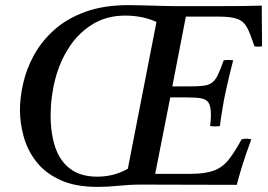

<svg xmlns="http://www.w3.org/2000/svg" viewBox="-20 -723 1047 751"><path d="M906 0Q809 0 714.5 -0.5Q620 -1 525 -1Q490 -1 446 3.5Q402 8 361 8Q274 8 215.5 -19Q157 -46 122.5 -90Q88 -134 73 -187.5Q58 -241 58 -293Q58 -342 71 -398.5Q84 -455 113.5 -508.5Q143 -562 192 -606Q241 -650 313 -676.5Q385 -703 484 -703Q505 -703 540 -702Q575 -701 609.5 -700Q644 -699 662 -699H828Q889 -699 932.5 -699.5Q976 -700 1004 -701V-657Q1004 -630 1004.5 -602Q1005 -574 1005 -542Q989 -539 975 -542Q960 -589 947 -614Q934 -639 909.5 -648.5Q885 -658 836 -658H707L654 -385H718Q754 -385 775 -387.5Q796 -390 809 -399.5Q822 -409 832 -429.5Q842 -450 855 -487Q874 -490 892 -487Q885 -460 876.5 -425Q868 -390 862 -361Q860 -352 855.5 -329Q851 -306 847 -279Q843 -252 840 -230Q820 -227 802 -230Q805 -253 805 -274Q805 -307 796 -321Q787 -335 766 -338.5Q745 -342 709 -342H646L587 -43H725Q782 -43 816 -55.5Q850 -68 874 -98Q898 -128 925 -178Q944 -183 963 -178Q941 -119 927.5 -75Q914 -31 906 0ZM480 -63 592 -637Q567 -649 535.5 -655.5Q504 -662 470 -662Q398 -662 343.5 -629Q289 -596 252 -540.5Q215 -485 196.5 -415Q178 -345 178 -271Q178 -200 196.5 -146Q215 -92 255.5 -62Q296 -32 360 -32Q426 -32 480 -63Z"/></svg>

Font: Tiro Devanagari Hindi
Style: Italic
Weight: 400
Italic angle: -11°
Designer: Devanagari: John Hudson & Fiona Ross, assisted by Paul Hanslow. Latin: John Hudson with Paul Hanslow, assisted by Kaja S
Foundry: Tiro Typeworks Ltd.
Version: Version 1.52